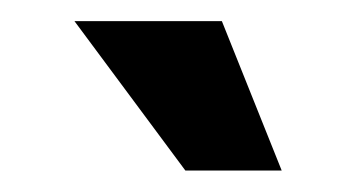

<svg xmlns="http://www.w3.org/2000/svg" viewBox="-20 -740 334 180"><path d="M153.8 -580.1 49.8 -720.2H188L244.1 -580.1Z"/></svg>

Font: Uncut Sans
Style: Bold
Weight: 700
Designer: Kasper Nordkvist
Foundry: UNCUT.wtf
Version: Version 1.304;Glyphs 3.2 (3246)